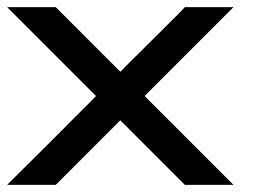

<svg xmlns="http://www.w3.org/2000/svg" viewBox="-90 -520 777 540"><path d="M66.7 0H-70L83.3 -152.5Q101.7 -171.7 137.5 -207.1Q173.3 -242.5 180 -250L-70 -500H66.7L248.3 -318.3Q251.7 -320.8 256.7 -326.2Q261.7 -331.7 263.3 -333.3L416.7 -485.8L430 -500H566.7L316.7 -250L566.7 0H430L248.3 -181.7Z"/></svg>

Font: 0xA000-Squareish-Mono
Style: Squareish-Mono-Bold
Weight: 700
Version: Version 0.1